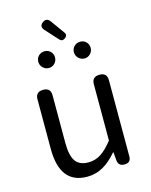

<svg xmlns="http://www.w3.org/2000/svg" viewBox="-136 -1019 880 1119"><g transform="rotate(-15 303.5 -459.5)"><path d="M250 13Q85 13 85 -199V-498Q85 -543 131 -543Q176 -543 176 -498V-210Q176 -134 200 -100Q224 -66 278 -66Q319 -66 353 -88Q385 -108 425 -158V-498Q425 -543 471 -543Q516 -543 516 -498V-271V-38Q516 0 477 0Q440 0 437 -36L433 -85H430Q389 -37 349 -14Q303 13 250 13ZM197 -657Q176 -657 161 -672Q146 -687 146 -708Q146 -729 160.5 -743.5Q175 -758 197 -758Q218 -758 232.5 -743.5Q247 -729 247 -708Q247 -687 232.5 -672Q218 -657 197 -657ZM412 -657Q391 -657 376 -672Q361 -687 361 -708Q361 -729 375.5 -743.5Q390 -758 412 -758Q434 -758 448 -743.5Q462 -729 462 -708Q462 -687 447.5 -672Q433 -657 412 -657ZM297 -803 258 -846 229 -878Q205 -905 233 -925Q258 -943 278 -916L337 -834Q351 -814 331 -800Q312 -786 297 -803Z"/></g></svg>

Font: GenSenRounded TW R
Style: Regular
Weight: 400
Version: Version 1.501;PS 1;hotconv 16.6.51;makeotf.lib2.5.65220